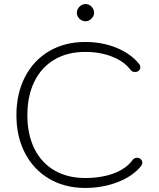

<svg xmlns="http://www.w3.org/2000/svg" viewBox="-20 -917 783 947"><path d="M61 -349Q61 -456 103.5 -538Q146 -620 223 -665Q300 -710 400 -710Q484 -710 554 -681.5Q624 -653 665 -603Q672 -595 672 -585Q672 -573 663 -567Q657 -562 646 -562Q631 -562 624 -572Q593 -614 533.5 -637.5Q474 -661 400 -661Q313 -661 248.5 -623Q184 -585 149.5 -514.5Q115 -444 115 -349Q115 -254 149.5 -184Q184 -114 248.5 -76.5Q313 -39 400 -39Q480 -39 541.5 -62Q603 -85 634 -128Q642 -139 657 -139Q665 -139 673 -133Q682 -126 682 -114Q682 -106 675 -97Q635 -48 561 -19Q487 10 400 10Q300 10 223 -35Q146 -80 103.5 -161.5Q61 -243 61 -349ZM359 -854Q359 -871 372 -884Q385 -897 402 -897Q419 -897 431.5 -884Q444 -871 444 -854Q444 -838 431 -825Q418 -812 402 -812Q385 -812 372 -824.5Q359 -837 359 -854Z"/></svg>

Font: Kodchasan ExtraLight
Style: Regular
Weight: 275
Version: Version 1.000; ttfautohint (v1.6)